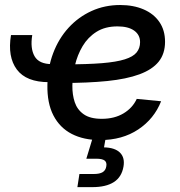

<svg xmlns="http://www.w3.org/2000/svg" viewBox="-20 -561 735 785"><path d="M179.7 -225.1Q87.4 -225.1 48.8 -276.9Q10.3 -328.6 24.9 -417.5H111.8Q103 -363.3 121.3 -331.1Q139.6 -298.8 192.9 -298.8ZM389.2 11.7Q322.3 11.7 273.4 -13.4Q224.6 -38.6 198.5 -88.9Q172.4 -139.2 173.8 -213.9Q174.8 -284.2 197.5 -344Q220.2 -403.8 260.5 -447.8Q300.8 -491.7 354.5 -516.1Q408.2 -540.5 471.2 -540.5Q525.4 -540.5 566.9 -522.7Q608.4 -504.9 631.6 -471.2Q654.8 -437.5 654.8 -390.1Q654.8 -341.3 628.7 -308.8Q602.5 -276.4 550 -257.1Q497.6 -237.8 418.5 -229.7Q339.4 -221.7 233.9 -221.7L246.6 -297.9Q337.4 -297.9 396.7 -302.7Q456.1 -307.6 490.2 -318.4Q524.4 -329.1 538.6 -346.7Q552.7 -364.3 552.7 -388.7Q552.7 -418.5 528.6 -435.8Q504.4 -453.1 460.4 -453.1Q409.7 -453.1 374.5 -430.9Q339.4 -408.7 317.9 -372.6Q296.4 -336.4 286.4 -293.9Q276.4 -251.5 275.9 -210.9Q275.4 -173.8 285.6 -143.1Q295.9 -112.3 322.3 -93.8Q348.6 -75.2 396 -75.2Q447.8 -75.2 484.9 -97.4Q522 -119.6 539.1 -156.7L638.7 -147Q610.4 -75.2 545.2 -31.7Q480 11.7 389.2 11.7ZM296.4 204.1 304.7 150.4H363.3Q387.7 150.4 399.9 142.8Q412.1 135.3 414.6 119.1Q417.5 103 408 95.5Q398.4 87.9 373.5 87.9H333L366.7 -22.9H416.5L412.6 0L405.3 41.5Q449.7 42.5 470.5 63Q491.2 83.5 484.9 120.1Q477.5 163.1 445.3 183.6Q413.1 204.1 357.4 204.1Z"/></svg>

Font: Inter 24pt Medium
Style: Italic
Weight: 500
Italic angle: -9.3988°
Designer: Rasmus Andersson
Foundry: rsms
Version: Version 4.001;git-66647c0bb